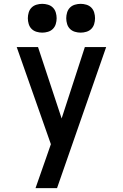

<svg xmlns="http://www.w3.org/2000/svg" viewBox="-20 -980 640 1000"><path d="M165 0Q179 -40 193 -80Q207 -120 221 -160L245 -229L67 -735H178L301 -363L422 -735H533L277 0ZM400 -810Q385 -810 370 -814.5Q355 -819 344.5 -829.5Q334 -840 329.5 -855Q325 -870 325 -885Q325 -900 329.5 -915Q334 -930 344.5 -940.5Q355 -951 370 -955.5Q385 -960 400 -960Q415 -960 430 -955.5Q445 -951 455.5 -940.5Q466 -930 470.5 -915Q475 -900 475 -885Q475 -870 470.5 -855Q466 -840 455.5 -829.5Q445 -819 430 -814.5Q415 -810 400 -810ZM200 -810Q185 -810 170 -814.5Q155 -819 144.5 -829.5Q134 -840 129.5 -855Q125 -870 125 -885Q125 -900 129.5 -915Q134 -930 144.5 -940.5Q155 -951 170 -955.5Q185 -960 200 -960Q215 -960 230 -955.5Q245 -951 255.5 -940.5Q266 -930 270.5 -915Q275 -900 275 -885Q275 -870 270.5 -855Q266 -840 255.5 -829.5Q245 -819 230 -814.5Q215 -810 200 -810Z"/></svg>

Font: Iosevka Custom SmBdEx
Style: Regular
Weight: 600
Width: 7
Monospace: yes
Designer: Belleve Invis
Foundry: Belleve Invis
Version: Version 11.2.4; ttfautohint (v1.8.4)